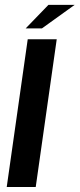

<svg xmlns="http://www.w3.org/2000/svg" viewBox="-20 -748 319 768"><path d="M6.9 0 90.9 -591H206.9L122.9 0ZM82.7 -634.4 173.7 -728.5H278.6L147.7 -634.4Z"/></svg>

Font: Alumni Sans SC Thin
Style: Italic
Weight: 100
Italic angle: -8°
Designer: Robert E. Leuschke
Foundry: Robert E. Leuschke
Version: Version 1.016